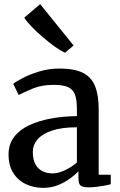

<svg xmlns="http://www.w3.org/2000/svg" viewBox="-20 -899 579 930"><path d="M189 11Q144 11 106 -6.8Q68 -24.5 44.8 -60.5Q21.5 -96.5 21.5 -151Q21.5 -201 48.5 -236Q75.5 -271 122.2 -292.8Q169 -314.5 228.5 -325.2Q288 -336 352.5 -336.5V-371Q352.5 -415 343.2 -440.5Q334 -466 309.5 -477Q285 -488 240 -488Q182 -488 138.2 -469.8Q94.5 -451.5 70.5 -439L44 -493Q54.5 -502 87.8 -519.8Q121 -537.5 168.2 -552.2Q215.5 -567 268 -567Q339 -567 380.5 -546.8Q422 -526.5 440 -482.8Q458 -439 458 -369.5V-52.5H516.5V-6.5Q505.5 -3.5 486.8 0Q468 3.5 447.2 6Q426.5 8.5 409.5 8.5Q382 8.5 371 0.5Q360 -7.5 360 -37.5V-69Q347.5 -56 323.2 -37.2Q299 -18.5 264.8 -3.8Q230.5 11 189 11ZM235.5 -59Q261.5 -59 294.5 -74.5Q327.5 -90 352.5 -112V-282.5Q279.5 -282.5 232 -266.5Q184.5 -250.5 161.8 -223.8Q139 -197 139 -163Q139 -126.5 151.5 -103.5Q164 -80.5 185.8 -69.8Q207.5 -59 235.5 -59ZM294.5 -644Q275.5 -652 247 -672.2Q218.5 -692.5 188 -718.5Q157.5 -744.5 133 -770Q108.5 -795.5 97.5 -813.5L174.5 -879L336.5 -678.5L295.5 -644Z"/></svg>

Font: Merriweather Medium
Style: Regular
Weight: 500
Version: Version 2.100